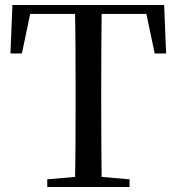

<svg xmlns="http://www.w3.org/2000/svg" viewBox="-20 -752 710 772"><path d="M170 0V-31L320 -44H349L501 -31V0ZM281 0Q283 -84 283.5 -169Q284 -254 284 -339V-392Q284 -478 283.5 -562.5Q283 -647 281 -732H389Q388 -648 387.5 -563Q387 -478 387 -392V-340Q387 -254 387.5 -169.5Q388 -85 389 0ZM22 -537 30 -732H640L648 -537H602L561 -732L610 -696H59L109 -732L68 -537Z"/></svg>

Font: Noto Serif KR ExtraLight Medium
Style: Regular
Weight: 500
Version: Version 2.002-H1;hotconv 1.1.0;makeotfexe 2.6.0